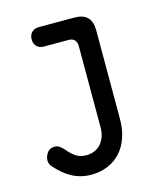

<svg xmlns="http://www.w3.org/2000/svg" viewBox="-115 -619 830 955"><g transform="rotate(-15 300.0 -141.5)"><path d="M342 -386Q342 -408 331.5 -419Q321 -430 299 -430H173Q151 -430 137.5 -443.5Q124 -457 124 -480Q124 -502 137.5 -516Q151 -530 175 -530H357Q402 -530 424 -508Q446 -486 446 -441V15Q446 69 431 112Q416 155 389 184.5Q362 214 323.5 230.5Q285 247 237 247Q211 247 186.5 241Q162 235 140 223.5Q118 212 97 194.5Q76 177 57 155Q50 148 47 139Q44 130 44 122Q44 104 56.5 84.5Q69 65 94 65Q109 64 121 72.5Q133 81 145 95Q160 114 182.5 130.5Q205 147 239 147Q260 147 279 139.5Q298 132 311.5 117.5Q325 103 333.5 81.5Q342 60 342 31Z"/></g></svg>

Font: Maple Mono NL Medium
Style: Regular
Weight: 500
Monospace: yes
Designer: subframe7536
Version: Version 7.000